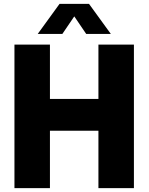

<svg xmlns="http://www.w3.org/2000/svg" viewBox="-20 -970 766 990"><path d="M54.5 0V-740H237.5V-460H487.5V-740H670.5V0H487.5V-296H237.5V0ZM174.5 -795 287 -950H439L551.5 -795H424.5L363 -885.5L301.5 -795Z"/></svg>

Font: Encode Sans SmCnd XBd
Style: Regular
Weight: 800
Width: 4
Designer: Multiple Designers
Foundry: Impallari Type
Version: Version 3.002; ttfautohint (v1.8.3) -l 8 -r 50 -G 200 -x 14 